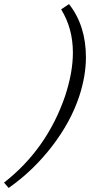

<svg xmlns="http://www.w3.org/2000/svg" viewBox="-122 -761 445 949"><path d="M-79.1 168 -102.1 141.6Q109.9 -23.9 199.7 -286.1Q238.3 -403.3 238.3 -500.5Q238.3 -620.6 180.2 -714.8L219.2 -740.7Q302.7 -634.3 302.7 -478Q302.7 -386.7 270 -286.1Q228 -158.7 135.5 -38.3Q43 82 -79.1 168Z"/></svg>

Font: Elstob Light
Style: Italic
Weight: 300
Italic angle: -20°
Designer: Peter S. Baker
Version: Version 1.015